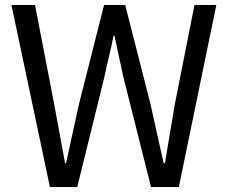

<svg xmlns="http://www.w3.org/2000/svg" viewBox="-20 -753 918 773"><path d="M181 0 26 -733H121L198 -334Q209 -275 220 -215.5Q231 -156 242 -96H246Q259 -156 272 -215.5Q285 -275 298 -334L399 -733H484L586 -334Q599 -275 612 -215.5Q625 -156 639 -96H644Q654 -156 664 -215.5Q674 -275 684 -334L763 -733H851L700 0H588L477 -442Q467 -486 458.5 -526.5Q450 -567 441 -609H437Q429 -567 419 -526.5Q409 -486 400 -442L291 0Z"/></svg>

Font: Noto Sans TC
Style: Regular
Weight: 400
Designer: Ryoko NISHIZUKA  (kana, bopomofo & ideographs); Paul D. Hunt (Latin, Greek & Cyrillic); Sandoll Communications , Soo-you
Foundry: Adobe
Version: Version 2.004-H2;hotconv 1.0.118;makeotfexe 2.5.65603